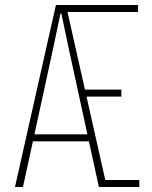

<svg xmlns="http://www.w3.org/2000/svg" viewBox="-20 -749 607 769"><path d="M237 -701V-729H533V-701ZM376 0V-28H538V0ZM310 -362V-390H466V-362ZM40 0 204 -729H244L408 0H376L255 -556L226 -694H222L193 -556L72 0ZM105 -183 111 -211H337L343 -183Z"/></svg>

Font: Hubot Sans Condensed ExtraLight
Style: Regular
Weight: 200
Width: 3
Designer: Deni Anggara
Foundry: GitHub, Inc., Subsidiary of Microsoft Corporation
Version: Version 2.000